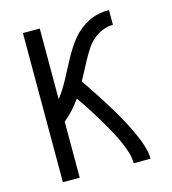

<svg xmlns="http://www.w3.org/2000/svg" viewBox="-109 -825 819 914"><g transform="rotate(-15 300.0 -367.5)"><path d="M88 0V-735H171V-387Q187 -407 200.5 -429Q214 -451 226 -473.5Q238 -496 250 -519Q262 -542 274.5 -564.5Q287 -587 301 -609Q315 -631 331.5 -650.5Q348 -670 368.5 -686Q389 -702 412 -713.5Q435 -725 460.5 -730Q486 -735 512 -735V-662Q485 -662 459.5 -651.5Q434 -641 413.5 -623Q393 -605 378 -582Q363 -559 350 -535.5Q337 -512 324.5 -487.5Q312 -463 299 -440Q313 -419 327 -398.5Q341 -378 354.5 -357Q368 -336 381.5 -315Q395 -294 407.5 -273Q420 -252 432.5 -230.5Q445 -209 456.5 -186.5Q468 -164 478.5 -141.5Q489 -119 498 -96Q507 -73 513.5 -49Q520 -25 520 0H437Q437 -26 429.5 -51Q422 -76 412 -100Q402 -124 390 -147Q378 -170 365.5 -192.5Q353 -215 339.5 -237Q326 -259 312.5 -281Q299 -303 284.5 -324.5Q270 -346 255 -367Q237 -342 216 -318.5Q195 -295 171 -276V0Z"/></g></svg>

Font: Iosevka Curly Extended
Style: Regular
Weight: 400
Width: 7
Monospace: yes
Designer: Belleve Invis
Foundry: Belleve Invis
Version: Version 11.1.0; ttfautohint (v1.8.3)